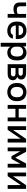

<svg xmlns="http://www.w3.org/2000/svg" viewBox="2347 -2928 781 5515"><g transform="rotate(90 2737.5 -170.5)"><path d="M380 0V-203Q357 -189 325.5 -178Q294 -167 245 -167Q150 -167 100 -212Q50 -257 50 -355V-530H160V-370Q160 -310 184.5 -286.5Q209 -263 270 -263Q312 -263 340.5 -272.5Q369 -282 380 -291V-530H490V0Z M860 11Q790 11 731 -18.5Q672 -48 636 -108Q600 -168 600 -260V-280Q600 -368 634.5 -426Q669 -484 726 -512.5Q783 -541 850 -541Q971 -541 1035.5 -476Q1100 -411 1100 -290V-234H712Q714 -180 735 -147Q756 -114 789 -99.5Q822 -85 860 -85Q917 -85 943.5 -103Q970 -121 980 -150H1090Q1074 -71 1011.5 -30Q949 11 860 11ZM855 -445Q818 -445 786 -432Q754 -419 734 -391Q714 -363 712 -316H990Q989 -366 971 -394Q953 -422 923 -433.5Q893 -445 855 -445Z M1210 200V-530H1312V-441Q1336 -487 1383.5 -514Q1431 -541 1491 -541Q1595 -541 1655 -476Q1715 -411 1715 -280V-260Q1715 -170 1687 -109.5Q1659 -49 1609 -19Q1559 11 1491 11Q1434 11 1387 -14Q1340 -39 1320 -84V200ZM1465 -85Q1527 -85 1565 -128Q1603 -171 1603 -260V-280Q1603 -364 1566 -404.5Q1529 -445 1465 -445Q1428 -445 1394.5 -429Q1361 -413 1340.5 -382Q1320 -351 1320 -305V-235Q1320 -185 1340.5 -151.5Q1361 -118 1394 -101.5Q1427 -85 1465 -85Z M1825 0V-530H2075Q2142 -530 2183.5 -511.5Q2225 -493 2245 -460.5Q2265 -428 2265 -386Q2265 -351 2244 -318.5Q2223 -286 2185 -275Q2234 -263 2259.5 -229.5Q2285 -196 2285 -151Q2285 -82 2239 -41Q2193 0 2095 0ZM1935 -94H2080Q2134 -94 2154.5 -111.5Q2175 -129 2175 -161Q2175 -193 2154.5 -209.5Q2134 -226 2080 -226H1935ZM1935 -312H2065Q2115 -312 2135 -328.5Q2155 -345 2155 -374Q2155 -403 2135 -419.5Q2115 -436 2065 -436H1935Z M2625 11Q2552 11 2493 -19.5Q2434 -50 2399.5 -110.5Q2365 -171 2365 -260V-280Q2365 -364 2399.5 -422.5Q2434 -481 2493 -511Q2552 -541 2625 -541Q2699 -541 2757.5 -511Q2816 -481 2850.5 -422.5Q2885 -364 2885 -280V-260Q2885 -171 2850.5 -110.5Q2816 -50 2757.5 -19.5Q2699 11 2625 11ZM2625 -85Q2663 -85 2697 -103Q2731 -121 2752 -159.5Q2773 -198 2773 -260V-280Q2773 -337 2752 -373.5Q2731 -410 2697 -427.5Q2663 -445 2625 -445Q2587 -445 2553 -427.5Q2519 -410 2498 -373.5Q2477 -337 2477 -280V-260Q2477 -198 2498 -159.5Q2519 -121 2553 -103Q2587 -85 2625 -85Z M2995 0V-530H3105V-317H3355V-530H3465V0H3355V-223H3105V0Z M3605 0V-530H3715V-155L3970 -530H4075V0H3965V-375L3710 0Z M4215 0V-530H4339L4508 -220L4677 -530H4795V0H4685V-365L4545 -110H4465L4325 -365V0Z M4935 0V-530H5045V-155L5300 -530H5405V0H5295V-375L5040 0Z"/></g></svg>

Font: Golos Text Medium
Style: Regular
Weight: 500
Designer: A.Korolkova, Vitaly Kuzmin
Foundry: ParaType Ltd
Version: Version 2.004